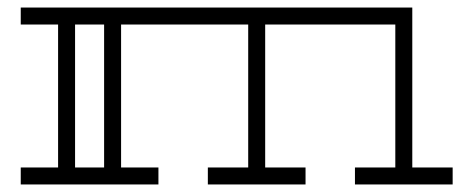

<svg xmlns="http://www.w3.org/2000/svg" viewBox="-20 -489 1236 509"><path d="M1180 -45V0H921V-45H1028V-424H683V-45H790V0H531V-45H638V-424H301V-45H400V0H35V-45H134V-424H35V-469H1073V-45ZM256 -424H179V-45H256Z"/></svg>

Font: Geostar
Style: Regular
Weight: 400
Designer: Joe Prince
Foundry: Joe Prince
Version: Version 1.002